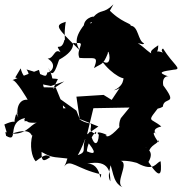

<svg xmlns="http://www.w3.org/2000/svg" viewBox="-47 -792 861 882"><path d="M508 -249C494 -221 501 -171 521 -230C463 -162 445 -160 438 -170C467 -167 379 -200 407 -173C405 -123 382 -115 367 -189C308 -114 369 -97 306 -78C291 -52 314 -73 344 -153C405 -84 386 -82 352 -97C355 -148 408 -212 392 -176C354 -194 376 -198 370 -224C265 -243 331 -305 244 -294C237 -314 252 -349 225 -279L238 -312L281 -269L315 -247L405 -211L353 -175L382 -295L548 -298ZM219 -429C174 -436 209 -416 175 -481C197 -411 219 -508 225 -518C319 -570 272 -604 300 -593C354 -603 299 -565 318 -526C386 -520 408 -541 385 -479C420 -502 426 -491 448 -546C449 -584 478 -472 420 -513C465 -449 538 -412 534 -443C506 -451 542 -408 476 -377C519 -385 534 -424 523 -418L466 -333L429 -356L304 -348L319 -246L304 -284L231 -336L209 -390L154 -391L132 -471L10 -424C27 -426 81 -333 80 -334C28 -338 24 -265 44 -240C10 -296 53 -273 26 -265C3 -190 58 -259 -27 -220C-3 -146 -30 -215 -19 -168C42 -132 -20 -231 68 -250C57 -230 78 -242 64 -235C94 -239 57 -224 136 -229C98 -236 85 -173 8 -178C107 -213 95 -156 102 -172C88 -124 99 -70 117 -51C164 -87 166 -80 185 -71C155 -51 143 -45 144 -94C202 -61 195 -75 314 -57C251 -112 278 -81 248 -27C275 -66 304 -16 418 9C411 62 421 -43 354 -40C460 -62 459 6 460 41C437 2 482 -50 448 -53C477 -27 462 48 520 70C474 53 551 -43 507 -53C543 -56 587 -43 585 -42C663 0 669 -47 691 -51C697 11 688 34 635 -48C669 -105 611 -113 625 -114C580 -72 558 -49 634 -71C620 -130 621 -63 634 -87C645 -133 681 -128 679 -149C697 -113 645 -184 663 -183C700 -158 625 -195 694 -211C641 -256 623 -223 694 -314C612 -329 651 -271 701 -302C706 -353 779 -301 695 -410C684 -367 694 -356 711 -375C687 -430 716 -447 729 -440C667 -461 702 -464 752 -472C793 -474 749 -494 702 -569C685 -560 710 -543 703 -550C657 -567 680 -536 680 -584C625 -547 646 -553 684 -507C666 -573 684 -501 652 -545C621 -557 582 -622 539 -592C607 -600 606 -581 615 -593C586 -603 590 -672 553 -674C559 -685 508 -687 447 -754C463 -743 445 -722 474 -772C427 -725 418 -754 381 -713C396 -722 320 -710 342 -651C384 -726 384 -664 353 -694C283 -614 308 -587 317 -563C211 -668 202 -675 255 -692C245 -630 255 -603 249 -609C235 -548 200 -604 231 -552C202 -572 202 -523 172 -523C222 -493 183 -455 171 -460C162 -428 161 -450 75 -473C103 -433 64 -412 48 -478L23 -436L94 -415L187 -397L248 -418L197 -384Z"/></svg>

Font: Hussar Lance
Style: Regular
Weight: 700
Foundry: Cannot Into Space Fonts, PlusOne Fonts
Version: Version 2.27